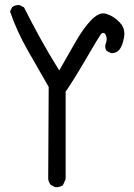

<svg xmlns="http://www.w3.org/2000/svg" viewBox="-20 -743 540 774"><path d="M207 11.7Q222.7 11.7 233.9 2.9L244.6 -20.5V-373.5Q276.4 -419.4 325.7 -503.9Q375 -588.4 384.3 -601.6Q389.6 -610.4 396 -610.4Q402.3 -610.4 406.2 -602.3Q410.2 -594.2 410.2 -585.9Q410.2 -577.1 406.2 -566.9Q404.3 -561.5 404.3 -558.6Q404.3 -555.7 404.3 -553.2Q404.3 -550.8 405.5 -546.4Q406.7 -542 410.2 -537.6L427.7 -528.8Q429.7 -528.8 431.6 -528.8Q447.8 -528.8 459.5 -541Q473.6 -555.7 480 -592.3Q481.4 -600.1 481.4 -608.4Q481.4 -632.8 462.9 -652.3Q439 -677.7 409.2 -687Q402.8 -689 398.4 -689Q394 -689 391.1 -689Q371.6 -686 349.6 -664.1Q316.9 -630.4 286.1 -576.7L218.8 -459Q175.8 -527.8 141.8 -589.6Q107.9 -651.4 76.7 -713.4L59.6 -722.2Q57.1 -722.7 54.7 -722.7Q39.1 -722.7 28.8 -713.9L20.5 -696.8Q47.4 -618.2 90.1 -543Q132.8 -467.8 176.3 -392.6L174.3 -22Q176.3 -7.8 184.6 2.4L202.1 11.2Q204.6 11.7 207 11.7Z"/></svg>

Font: Bakudai
Style: Light
Weight: 300
Version: Version 1.48